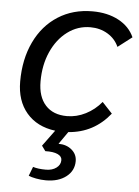

<svg xmlns="http://www.w3.org/2000/svg" viewBox="-53 -551 591 814"><g transform="rotate(5 243.0 -144.5)"><path d="M384 -131 427 -85Q358 1 250 9L213 62Q247 62 269.5 81Q292 100 292 129Q292 170 259 195.5Q226 221 173 221Q152 221 131 217Q110 213 99 208L114 169Q135 176 169 176Q196 176 213.5 163Q231 150 231 130Q231 114 212.5 105.5Q194 97 160 98L144 76L194 8Q116 -2 72 -53.5Q28 -105 28 -187Q28 -282 63 -355.5Q98 -429 161.5 -469.5Q225 -510 308 -510Q372 -510 419 -485Q466 -460 486 -415L426 -369Q411 -403 378.5 -422.5Q346 -442 305 -442Q251 -442 207.5 -409.5Q164 -377 139 -321Q114 -265 114 -195Q114 -130 146.5 -94Q179 -58 238 -58Q279 -58 317.5 -77.5Q356 -97 384 -131Z"/></g></svg>

Font: Sarabun
Style: Italic
Weight: 400
Italic angle: -10°
Designer: Suppakit Chalermlarp | Katatrad Co.,Ltd.
Foundry: Cadson Demak Co.,Ltd.
Version: Version 1.000; ttfautohint (v1.6)